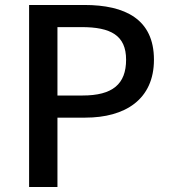

<svg xmlns="http://www.w3.org/2000/svg" viewBox="-20 -754 687 772"><path d="M319 -734H97V-2H211V-281H323C483 -281 599 -354 599 -514C599 -677 483 -734 319 -734ZM312 -370H211V-645H308C425 -645 487 -612 487 -514C487 -416 433 -370 312 -370Z"/></svg>

Font: Bithumb Trading Sans Medium
Style: Regular
Weight: 500
Designer: Ham Hyungwon
Foundry: Bithumb
Version: Version 1.200;FEAKit 1.0